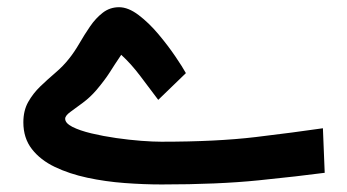

<svg xmlns="http://www.w3.org/2000/svg" viewBox="-20 -502 943 522"><path d="M418.5 -116.7Q569.3 -116.7 675.3 -129.4Q781.2 -142.1 857.9 -153.3L862.8 -32.2Q793 -22.9 682.9 -11.7Q572.8 -0.5 419.4 -0.5Q371.1 -0.5 318.8 -4.4Q266.6 -8.3 217.5 -18.8Q168.5 -29.3 129.2 -48.1Q89.8 -66.9 66.7 -96.7Q43.5 -126.5 43.5 -169.4Q43.5 -201.2 56.6 -224.6Q69.8 -248 89.6 -267.1Q109.4 -286.1 130.6 -304.2Q151.9 -322.3 168 -342.8Q182.1 -360.4 195.8 -384Q209.5 -407.7 224.9 -430.2Q240.2 -452.6 259.5 -467.5Q278.8 -482.4 303.7 -482.4Q328.6 -482.4 356.7 -461.2Q384.8 -439.9 410.6 -409.2Q436.5 -378.4 456.5 -348.9Q476.6 -319.3 485.4 -303.2L410.2 -230.5Q387.7 -260.3 362.1 -294.4Q336.4 -328.6 309.6 -353Q290.5 -324.7 278.1 -304.9Q265.6 -285.2 242.7 -257.8Q225.1 -237.3 205.3 -222.7Q185.5 -208 171.4 -197.8Q157.2 -187.5 157.2 -179.2Q157.2 -167 177 -157Q196.8 -147 228.5 -139.4Q260.3 -131.8 295.9 -126.7Q331.5 -121.6 364.3 -119.1Q397 -116.7 418.5 -116.7Z"/></svg>

Font: Vazirmatn RD UI FD SemiBold
Style: Regular
Weight: 600
Designer: Saber Rastikerdar
Foundry: Saber Rastikerdar
Version: Version 33.003